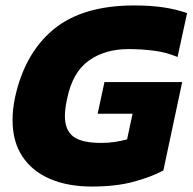

<svg xmlns="http://www.w3.org/2000/svg" viewBox="-20 -674 706 704"><path d="M317 10Q229 10 163.5 -18Q98 -46 62 -100.5Q26 -155 26 -234Q26 -273 35 -316Q70 -478 176 -566Q282 -654 472 -654Q532 -654 579 -647Q626 -640 666 -626L631 -465Q591 -482 545.5 -488Q500 -494 451 -494Q365 -494 306 -452Q247 -410 227 -316Q218 -277 218 -248Q218 -197 248.5 -173.5Q279 -150 351 -150Q377 -150 400.5 -153.5Q424 -157 446 -163L466 -257H338L363 -373H648L579 -49Q537 -26 471.5 -8Q406 10 317 10Z"/></svg>

Font: Kanit
Style: Bold Italic
Weight: 700
Italic angle: -12°
Designer: Katatrad Team
Foundry: CadsonDemak
Version: Version 2.000; ttfautohint (v1.8.3)